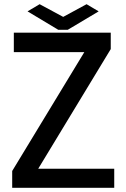

<svg xmlns="http://www.w3.org/2000/svg" viewBox="-20 -895 602 915"><path d="M507.8 -661.1 162.1 -90.8H524.4V0H38.1V-80.1L381.8 -646.5H45.9V-739.3H507.8ZM111.3 -840.8 257.8 -752.9H302.7L450.2 -840.8L392.6 -875L281.2 -814.5L168.9 -875Z"/></svg>

Font: RobotoJAA
Style: Medium
Weight: 500
Version: Version 2.05; 2016-11-05